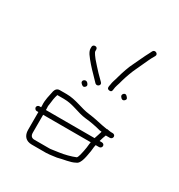

<svg xmlns="http://www.w3.org/2000/svg" viewBox="-135 -760 683 731"><g transform="rotate(30 206.5 -395.0)"><path d="M260 -450C267 -449 271 -451 272 -458C274 -479 279 -484 284 -506C290 -527 300 -555 309 -573C318 -591 330 -620 339 -637L347 -651C354 -663 335 -673 328 -661L321 -647C312 -631 299 -601 290 -583C280 -564 270 -534 264 -512C259 -492 255 -487 253 -470C251 -461 249 -452 260 -450ZM119 -560V-553C119 -546 122 -539 127 -531C140 -512 161 -489 178 -472L202 -447C212 -438 228 -452 217 -462L192 -487C183 -496 164 -518 156 -527C153 -531 140 -547 140 -553V-560C140 -566 136 -570 130 -570C124 -570 119 -566 119 -560ZM313 -451C317 -445 324 -441 331 -448C338 -455 333 -460 328 -465C319 -476 304 -460 313 -451ZM157 -420C162 -415 168 -410 175 -417C182 -424 177 -430 172 -435C162 -444 146 -430 157 -420ZM303 -265H89V-274C88 -281 89 -287 90 -292C91 -304 94 -324 98 -335V-336H127C169 -336 198 -317 236 -313C258 -311 284 -306 306 -300C309 -300 311 -300 314 -299C312 -290 306 -275 303 -265ZM50 -255C50 -250 55 -244 60 -244H68V-166C68 -140 82 -124 108 -124H171C181 -124 192 -126 201 -127C205 -127 212 -129 216 -129C240 -136 270 -138 289 -149C308 -155 312 -195 316 -216L318 -234C319 -238 319 -241 320 -244H335C341 -244 346 -249 346 -255C346 -261 341 -265 335 -265H325C327 -274 333 -290 335 -295H353C359 -295 364 -300 364 -306C364 -312 359 -316 353 -316H345C341 -316 335 -318 332 -318C330 -319 328 -319 326 -318C297 -322 268 -331 239 -334C202 -338 169 -357 127 -357H97C87 -357 80 -351 77 -340C73 -320 66 -296 68 -273V-265H60C55 -265 50 -260 50 -255ZM89 -166V-244H298C298 -242 298 -240 297 -237L295 -219C294 -213 293 -207 292 -202C291 -196 286 -172 281 -168C262 -160 235 -153 212 -150L184 -146C179 -145 175 -145 171 -145H108C95 -145 89 -152 89 -166Z"/></g></svg>

Font: Be Happy
Style: Regular
Weight: 500
Designer: Mew Too
Foundry: Cannot Into Space Fonts
Version: Version 0.9977